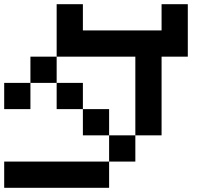

<svg xmlns="http://www.w3.org/2000/svg" viewBox="-20 -895 1040 915"><path d="M0 0V-125H500V0ZM0 -375V-500H125V-375ZM250 -625V-500H125V-625ZM250 -500H375V-375H250ZM250 -875H375V-750H750V-875H875V-625H750V-250H625V-625H250ZM500 -250H625V-125H500ZM500 -375V-250H375V-375Z"/></svg>

Font: GalmuriMono7 Regular
Style: Regular
Weight: 400
Designer: Lee Minseo (quiple)
Version: Version 2.399;hotconv 1.1.1;makeotfexe 2.6.0 DEVELOPMENT